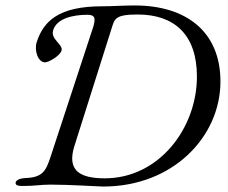

<svg xmlns="http://www.w3.org/2000/svg" viewBox="-20 -675 833 702"><path d="M358 7C611 7 786 -174 786 -377C786 -560 660 -655 473 -655C426 -655 394 -652 354 -652C196 -652 139 -599 114 -520C105 -492 118 -447 145 -447C157 -447 199 -470 205 -490C208 -500 200 -510 191 -520C181 -532 169 -545 174 -563C186 -607 245 -621 300 -621C330 -621 329 -605 321 -577L164 -99C148 -51 136 -26 73 -24C50 -23 37 -15 37 -6C37 2 45 5 61 5C110 5 128 0 165 0C238 0 339 7 358 7ZM363 -23C271 -23 224 -52 252 -141L388 -571C399 -605 399 -622 483 -622C618 -622 700 -548 700 -395C700 -207 562 -23 363 -23Z"/></svg>

Font: EB Garamond
Style: Italic
Weight: 400
Italic angle: -17.2°
Designer: Georg Duffner and Octavio Pardo
Foundry: Georg Duffner
Version: Version 1.000;PS 001.000;hotconv 1.0.88;makeotf.lib2.5.64775